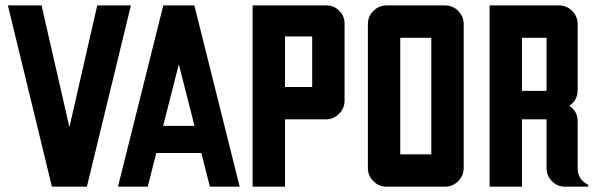

<svg xmlns="http://www.w3.org/2000/svg" viewBox="-20 -704 2248 724"><path d="M241.7 -224.6 346.7 -683.6H473.6L307.6 0H175.8L9.8 -683.6H136.7Z M537.1 0H424.8L595.7 -683.6H712.9L883.8 0H771.5L739.3 -127H569.3ZM595.2 -229.5H713.4L654.3 -461.4Z M1279.3 -615.2V-324.7Q1279.3 -295.4 1258.5 -274.7Q1237.8 -253.9 1208.5 -253.9H1054.7V0H932.6V-683.6H1210.9Q1239.3 -683.6 1259.3 -663.6Q1279.3 -643.6 1279.3 -615.2ZM1054.7 -376H1157.2V-566.4H1054.7Z M1728.5 -612.8V-70.8Q1728.5 -41.5 1707.8 -20.8Q1687 0 1657.7 0H1438Q1408.7 0 1387.9 -20.8Q1367.2 -41.5 1367.2 -70.8V-612.8Q1367.2 -642.1 1387.9 -662.8Q1408.7 -683.6 1438 -683.6H1657.7Q1687 -683.6 1707.8 -662.8Q1728.5 -642.1 1728.5 -612.8ZM1489.3 -122.1H1606.4V-561.5H1489.3Z M1948.2 0H1826.2V-683.6H2087.4Q2116.7 -683.6 2137.5 -662.8Q2158.2 -642.1 2158.2 -612.8V-363.8Q2158.2 -326.2 2127 -305.2Q2158.2 -284.2 2158.2 -246.6V-70.3Q2158.2 -28.8 2194.8 -8.8Q2198.7 -6.3 2198.7 -3.9Q2198.7 0 2194.8 0H2111.3Q2082 0 2061.5 -20.5Q2041 -41 2041 -70.3V-253.9H1948.2ZM1948.2 -361.3H2041V-561.5H1948.2Z"/></svg>

Font: California Gothic
Style: Regular
Weight: 400
Version: Version 2.2;